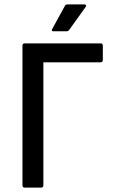

<svg xmlns="http://www.w3.org/2000/svg" viewBox="-20 -852 516 872"><path d="M92 0Q82 0 82 -11V-644Q82 -655 92 -655H437Q447 -655 447 -644V-580Q447 -569 437 -569H177V-11Q177 0 167 0ZM222 -710Q212 -710 217 -720L274 -824Q278 -832 285 -832H363Q369 -832 370.5 -828Q372 -824 368 -819L294 -716Q290 -710 283 -710Z"/></svg>

Font: Sofia Sans Medium
Style: Regular
Weight: 500
Designer: Botio Nikoltchev, Ani Petrova
Foundry: lettersoup
Version: Version 4.101; ttfautohint (v1.8.4.7-5d5b)